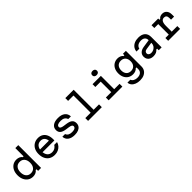

<svg xmlns="http://www.w3.org/2000/svg" viewBox="474 -2842 5052 5052"><g transform="rotate(-45 3000.0 -316.0)"><path d="M334 16Q253 16 192.5 -23.5Q132 -63 98 -134Q64 -205 64 -300Q64 -395 98 -466Q132 -537 192.5 -576.5Q253 -616 334 -616Q388 -616 433.5 -595.5Q479 -575 500 -540H530V-848H640V0H530V-60H500Q479 -26 433.5 -5Q388 16 334 16ZM354 -88Q438 -88 486 -145Q534 -202 534 -300Q534 -398 486 -455Q438 -512 354 -512Q270 -512 222 -455Q174 -398 174 -300Q174 -202 222 -145Q270 -88 354 -88Z M935 -362H1335L1298 -305Q1298 -406 1256.5 -461Q1215 -516 1138 -516Q1054 -516 1006 -459.5Q958 -403 958 -305Q958 -200 1006 -142Q1054 -84 1142 -84Q1198 -84 1241.5 -110Q1285 -136 1314 -184H1418Q1403 -124 1363.5 -79Q1324 -34 1267 -9Q1210 16 1142 16Q1052 16 986.5 -23Q921 -62 885.5 -134Q850 -206 850 -305Q850 -399 886 -468.5Q922 -538 987 -577Q1052 -616 1138 -616Q1219 -616 1278 -579Q1337 -542 1368.5 -472.5Q1400 -403 1400 -307Q1400 -296 1399.5 -285.5Q1399 -275 1398 -264H935Z M1717 -184Q1732 -138 1774.5 -113Q1817 -88 1884 -88Q1954 -88 1989 -109Q2024 -130 2024 -172Q2024 -198 1995.5 -215Q1967 -232 1910 -240L1824 -252Q1718 -267 1669 -308.5Q1620 -350 1620 -426Q1620 -516 1689 -566Q1758 -616 1882 -616Q2007 -616 2078.5 -560Q2150 -504 2154 -404H2054Q2039 -456 1995 -484Q1951 -512 1880 -512Q1806 -512 1768 -491Q1730 -470 1730 -428Q1730 -402 1758.5 -385Q1787 -368 1844 -360L1930 -348Q2037 -333 2085.5 -291.5Q2134 -250 2134 -174Q2134 -114 2104 -71.5Q2074 -29 2018 -6.5Q1962 16 1882 16Q1761 16 1691 -37Q1621 -90 1616 -184Z M2390 -848H2700V-104H2900V0H2390V-104H2590V-744H2390Z M3155 -600H3465V-104H3665V0H3155V-104H3355V-496H3155ZM3402 -692Q3361 -692 3337.5 -712.5Q3314 -733 3314 -770Q3314 -807 3337.5 -827.5Q3361 -848 3402 -848Q3443 -848 3466.5 -827.5Q3490 -807 3490 -770Q3490 -733 3466.5 -712.5Q3443 -692 3402 -692Z M4396 -20Q4396 51 4362 104Q4328 157 4265 186.5Q4202 216 4114 216Q4033 216 3971 191.5Q3909 167 3873 123Q3837 79 3834 20H3942Q3959 65 4004.5 90.5Q4050 116 4114 116Q4195 116 4240.5 77.5Q4286 39 4286 -30V-94H4256Q4234 -64 4190.5 -46Q4147 -28 4098 -28Q4019 -28 3959.5 -64.5Q3900 -101 3867 -167Q3834 -233 3834 -320Q3834 -409 3867 -475.5Q3900 -542 3959.5 -579Q4019 -616 4098 -616Q4148 -616 4191.5 -597Q4235 -578 4256 -546H4286V-600H4396ZM3944 -320Q3944 -231 3990.5 -179.5Q4037 -128 4118 -128Q4199 -128 4245.5 -179.5Q4292 -231 4292 -320Q4292 -409 4245.5 -460.5Q4199 -512 4118 -512Q4037 -512 3990.5 -460.5Q3944 -409 3944 -320Z M5030 -376V-279L4816 -247Q4773 -240 4753 -218.5Q4733 -197 4733 -163Q4733 -131 4761 -109.5Q4789 -88 4832 -88Q4884 -88 4926 -111Q4968 -134 4993 -172.5Q5018 -211 5018 -259V-380Q5018 -443 4978.5 -478Q4939 -513 4868 -513Q4819 -513 4781 -498.5Q4743 -484 4719 -457Q4695 -430 4686 -390H4580Q4586 -460 4623.5 -510.5Q4661 -561 4724.5 -588.5Q4788 -616 4872 -616Q4994 -616 5060 -557Q5126 -498 5126 -388V0H5018V-60H4988Q4960 -23 4916 -3.5Q4872 16 4810 16Q4750 16 4706.5 -6Q4663 -28 4639.5 -67.5Q4616 -107 4616 -160Q4616 -234 4665 -281.5Q4714 -329 4805 -342Z M5350 -600H5598V-554H5628Q5648 -584 5681.5 -600Q5715 -616 5758 -616Q5838 -616 5884 -564Q5930 -512 5930 -420V-340H5816V-404Q5816 -512 5722 -512Q5664 -512 5635 -463.5Q5606 -415 5606 -320V-104H5814V0H5370V-104H5496V-496H5350Z"/></g></svg>

Font: Martian Mono SemiExpanded
Style: Regular
Weight: 400
Width: 6
Monospace: yes
Designer: Roman Shamin
Foundry: Evil Martians
Version: Version 1.000